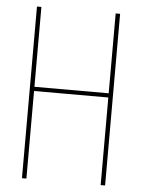

<svg xmlns="http://www.w3.org/2000/svg" viewBox="-53 -777 605 819"><g transform="rotate(5 250.0 -367.5)"><path d="M72 0V-735H91V-393H409V-735H428V0H409V-375H91V0Z"/></g></svg>

Font: Iosevka SS04 Thin
Style: Regular
Weight: 100
Monospace: yes
Designer: Belleve Invis
Foundry: Belleve Invis
Version: Version 19.0.0; ttfautohint (v1.8.4)